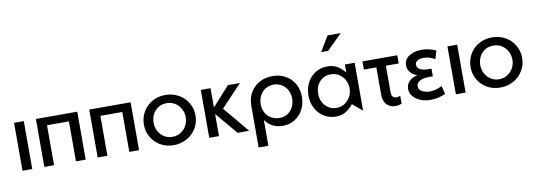

<svg xmlns="http://www.w3.org/2000/svg" viewBox="-70 -1285 5412 1942"><g transform="rotate(-10 2636.5 -314.5)"><path d="M164 -492H64V0H164Z M288 -492V0H388V-410H613V0H713V-492Z M836 -492V0H936V-410H1161V0H1261V-492Z M1884 -247Q1884 -318 1849.5 -377Q1815 -436 1754 -470Q1693 -504 1618 -504Q1543 -504 1482.5 -469.5Q1422 -435 1388 -375.5Q1354 -316 1354 -245Q1354 -174 1388 -115.5Q1422 -57 1482 -23Q1542 11 1617 11Q1690 11 1751.5 -23Q1813 -57 1848.5 -116Q1884 -175 1884 -247ZM1784 -246Q1784 -200 1762.5 -160.5Q1741 -121 1703 -97.5Q1665 -74 1618 -74Q1572 -74 1534.5 -97Q1497 -120 1475.5 -159.5Q1454 -199 1454 -247Q1454 -295 1474.5 -334.5Q1495 -374 1532 -397Q1569 -420 1617 -420Q1665 -420 1703 -396.5Q1741 -373 1762.5 -333Q1784 -293 1784 -246Z M2082 -492H1982V0H2082V-227L2273 0H2392L2170 -266L2384 -492H2260L2082 -294Z M2877 -247Q2877 -293 2856.5 -332Q2836 -371 2799 -394Q2762 -417 2715 -417Q2669 -417 2632 -394.5Q2595 -372 2574 -331.5Q2553 -291 2553 -241Q2553 -194 2574.5 -155.5Q2596 -117 2634 -95.5Q2672 -74 2719 -74Q2767 -74 2803 -98Q2839 -122 2858 -161.5Q2877 -201 2877 -247ZM2718 -504Q2792 -504 2851 -471.5Q2910 -439 2943.5 -380.5Q2977 -322 2977 -247Q2977 -177 2947.5 -118.5Q2918 -60 2863 -25Q2808 10 2737 10Q2624 10 2557 -81V183H2457V-247Q2457 -322 2491 -380.5Q2525 -439 2584.5 -471.5Q2644 -504 2718 -504Z M3304 -419Q3350 -419 3387.5 -395.5Q3425 -372 3446 -332Q3467 -292 3467 -247Q3467 -201 3445.5 -161.5Q3424 -122 3387 -98Q3350 -74 3304 -74Q3257 -74 3220.5 -97.5Q3184 -121 3164 -160.5Q3144 -200 3144 -246Q3144 -321 3188 -370Q3232 -419 3304 -419ZM3562 -492H3462V-409Q3425 -456 3382.5 -480Q3340 -504 3283 -504Q3212 -504 3157.5 -469Q3103 -434 3073.5 -375Q3044 -316 3044 -246Q3044 -176 3074 -117.5Q3104 -59 3158.5 -24Q3213 11 3283 11Q3340 11 3381 -13Q3422 -37 3462 -85L3562 0ZM3247 -657H3318L3476 -812H3340Z M4000 -492V-408H3868V-137Q3868 -74 3917 -74Q3942 -74 3958 -86V-3Q3928 11 3895 11Q3838 11 3804 -25.5Q3770 -62 3770 -128V-408H3642V-492Z M4261 -74Q4321 -74 4388 -107L4408 -23Q4333 11 4254 11Q4199 11 4151.5 -8Q4104 -27 4076 -61Q4048 -95 4048 -137Q4048 -181 4078 -213Q4108 -245 4163 -258Q4117 -275 4093 -306Q4069 -337 4069 -375Q4069 -435 4121 -469.5Q4173 -504 4252 -504Q4323 -504 4398 -471L4372 -385Q4320 -420 4257 -420Q4218 -420 4193.5 -405Q4169 -390 4169 -364Q4169 -334 4198.5 -316.5Q4228 -299 4281 -299H4317V-220H4277Q4213 -220 4180.5 -199Q4148 -178 4148 -146Q4148 -110 4184 -92Q4220 -74 4261 -74Z M4615 -492H4515V0H4615Z M5239 -247Q5239 -318 5204.5 -377Q5170 -436 5109 -470Q5048 -504 4973 -504Q4898 -504 4837.5 -469.5Q4777 -435 4743 -375.5Q4709 -316 4709 -245Q4709 -174 4743 -115.5Q4777 -57 4837 -23Q4897 11 4972 11Q5045 11 5106.5 -23Q5168 -57 5203.5 -116Q5239 -175 5239 -247ZM5139 -246Q5139 -200 5117.5 -160.5Q5096 -121 5058 -97.5Q5020 -74 4973 -74Q4927 -74 4889.5 -97Q4852 -120 4830.5 -159.5Q4809 -199 4809 -247Q4809 -295 4829.5 -334.5Q4850 -374 4887 -397Q4924 -420 4972 -420Q5020 -420 5058 -396.5Q5096 -373 5117.5 -333Q5139 -293 5139 -246Z"/></g></svg>

Font: Geom
Style: Regular
Weight: 400
Version: Version 1.102